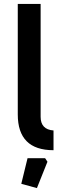

<svg xmlns="http://www.w3.org/2000/svg" viewBox="-20 -760 332 983"><path d="M71 -174V-740H188V-162Q188 -97 254 -92V9Q71 9 71 -174ZM89 181 121 50H211L223 68L169 203Z"/></svg>

Font: Oxanium ExtraLight SemiBold
Style: Regular
Weight: 600
Version: Version 2.000